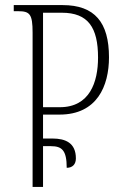

<svg xmlns="http://www.w3.org/2000/svg" viewBox="-20 -734 484 754"><path d="M108 0H149V-160H180C223 -160 242 -144 242 -75C265 -75 278 -89 278 -112C278 -173 237 -190 186 -190H149V-284H214C361 -284 408 -396 408 -509C408 -646 352 -714 226 -714H34V-690H51C97 -690 108 -679 108 -606ZM149 -313V-684H223C326 -684 365 -626 365 -508C365 -411 332 -313 215 -313Z"/></svg>

Font: Noto Serif Georgian ExtraCondensed ExtraLight
Style: Regular
Weight: 200
Width: 2
Designer: Monotype Design Team, Akaki Razmadze
Foundry: Google LLC
Version: Version 2.003